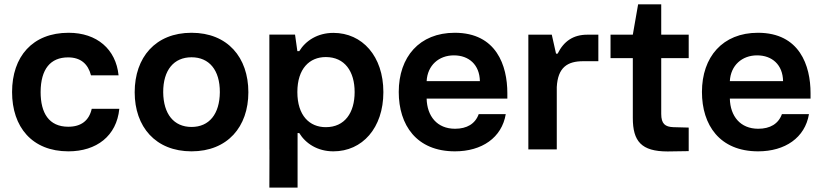

<svg xmlns="http://www.w3.org/2000/svg" viewBox="-20 -688 3787 884"><path d="M294.9 8.8C424.3 8.8 517.1 -62 529.3 -187H402.3C390.1 -132.3 353 -104.5 294.4 -104.5C204.6 -104.5 167 -168.5 167 -264.2C167.5 -370.1 212.4 -423.8 293.5 -423.8C351.1 -423.8 385.3 -394 398.9 -341.3H525.9C513.7 -461.4 426.3 -537.1 295.9 -537.1C129.4 -537.1 35.6 -427.2 35.6 -264.2C35.6 -104 127 8.8 294.9 8.8Z M861.8 8.8C1027.8 8.8 1123.5 -104.5 1123.5 -263.2C1123.5 -423.8 1027.8 -537.1 861.8 -537.1C695.8 -537.1 600.1 -423.8 600.1 -263.2C600.1 -104.5 695.8 8.8 861.8 8.8ZM731.4 -263.2C731 -366.2 781.2 -424.3 861.8 -424.3C942.4 -424.3 992.7 -366.2 992.2 -263.2C991.2 -163.1 943.4 -103.5 861.8 -103.5C780.3 -103.5 732.4 -163.1 731.4 -263.2Z M1515.1 -536.6C1441.9 -536.6 1387.2 -500.5 1357.9 -452.6H1349.1L1338.4 -528.8H1220.2V1H1220.7L1220.2 175.8H1350.1V-75.2H1357.9C1387.2 -27.3 1441.9 8.8 1515.1 8.8C1647.9 8.8 1745.1 -98.6 1745.1 -263.7C1745.1 -263.7 1745.1 -263.7 1745.1 -264.2C1745.1 -429.2 1647.9 -536.6 1515.1 -536.6ZM1349.1 -264.2C1349.1 -371.6 1404.8 -425.3 1480 -425.3C1567.4 -425.3 1612.8 -358.9 1612.8 -264.2C1612.8 -168.9 1567.4 -102.5 1480 -102.5C1404.8 -102.5 1349.1 -156.2 1349.1 -264.2Z M2074.7 8.8C2198.2 8.8 2290.5 -53.7 2308.6 -162.6H2184.1C2168 -117.7 2129.4 -95.2 2075.2 -95.2C1992.2 -95.2 1946.3 -153.3 1944.3 -233.9H2315.9V-259.3C2315.9 -385.3 2266.1 -537.1 2073.7 -537.1C1911.1 -537.1 1815.9 -425.8 1815.9 -264.6C1815.9 -112.8 1897 8.8 2074.7 8.8ZM1944.3 -314.5C1948.2 -387.2 2000.5 -433.1 2069.8 -433.1C2138.7 -433.1 2188 -390.1 2189.5 -314.5Z M2520.5 -528.3H2412.6V0H2543.5V-287.1C2548.3 -377.9 2592.8 -406.2 2665 -406.2H2734.9V-528.3H2684.1C2620.1 -528.3 2576.2 -499 2547.4 -440.9H2540V-441.4Z M3054.2 9.3 3150.9 7.8V-100.6L3080.1 -102.5C3042.5 -104 3024.4 -117.7 3024.4 -163.6V-420.4H3150.9V-528.3H3024.4V-668H2918L2893.6 -528.3H2791V-420.4H2893.6V-145C2893.6 -37.6 2932.6 9.3 3054.2 9.3Z M3470.7 8.8C3594.2 8.8 3686.5 -53.7 3704.6 -162.6H3580.1C3564 -117.7 3525.4 -95.2 3471.2 -95.2C3388.2 -95.2 3342.3 -153.3 3340.3 -233.9H3711.9V-259.3C3711.9 -385.3 3662.1 -537.1 3469.7 -537.1C3307.1 -537.1 3211.9 -425.8 3211.9 -264.6C3211.9 -112.8 3293 8.8 3470.7 8.8ZM3340.3 -314.5C3344.2 -387.2 3396.5 -433.1 3465.8 -433.1C3534.7 -433.1 3584 -390.1 3585.4 -314.5Z"/></svg>

Font: Wand UI Pro Bold
Style: Regular
Weight: 700
Designer: Andreas Faust
Version: Version 1.003;FEAKit 1.0